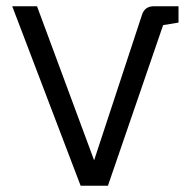

<svg xmlns="http://www.w3.org/2000/svg" viewBox="-20 -592 607 612"><path d="M237 0 19 -572H98L280 -81L433 -546Q442 -572 470 -572H549V-520L500 -512L324 0Z"/></svg>

Font: Fauna One
Style: Regular
Weight: 400
Designer: Eduardo Rodriguez Tunni
Foundry: Eduardo Rodriguez Tunni
Version: Version 2.001; ttfautohint (v1.8.4.7-5d5b);gftools[0.9.23]